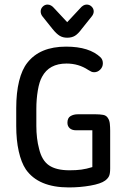

<svg xmlns="http://www.w3.org/2000/svg" viewBox="-20 -810 556 840"><path d="M384 -79Q358 -71 336 -68Q314 -65 284 -65Q226 -65 194.5 -86.5Q163 -108 151 -159Q145 -181 142 -206.5Q139 -232 139 -259V-333Q139 -376 145.5 -414.5Q152 -453 164 -474Q195 -532 271 -532Q324 -532 366 -504Q374 -499 379.5 -496.5Q385 -494 392 -494Q407 -494 418.5 -505.5Q430 -517 430 -533Q430 -548 421 -558Q372 -606 269 -606Q155 -606 100 -536Q76 -506 63.5 -455Q51 -404 51 -337V-259Q51 -197 62 -148Q73 -99 93 -69Q148 10 281 10Q330 10 375.5 2Q421 -6 440 -20Q452 -29 457 -39.5Q462 -50 462 -73V-238Q462 -254 460.5 -268.5Q459 -283 453 -292Q446 -305 431 -307.5Q416 -310 399 -310H320Q302 -310 288.5 -302Q275 -294 275 -273Q275 -258 285 -249Q295 -240 313 -240H384ZM274 -713 218 -773Q204 -790 188 -790Q176 -790 167 -781Q158 -772 158 -760Q158 -748 166 -738L210 -683Q227 -662 241 -653.5Q255 -645 274 -645Q294 -645 308 -653.5Q322 -662 338 -684L382 -739Q386 -744 388 -749.5Q390 -755 390 -760Q390 -772 381 -781Q372 -790 359 -790Q344 -790 330 -773Z"/></svg>

Font: Beiruti Medium
Style: Regular
Weight: 500
Designer: Arlette Boutros
Foundry: Boutros
Version: Version 1.41